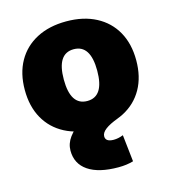

<svg xmlns="http://www.w3.org/2000/svg" viewBox="-111 -621 836 932"><g transform="rotate(-15 307.0 -155.0)"><path d="M370 220Q271 220 218 184Q165 148 165 82Q165 46 188 15Q211 -16 261 -53L427 -10Q384 6 362.5 22.5Q341 39 341 57Q341 85 382 85Q405 85 430 75L445 210Q412 220 370 220ZM307 10Q221 10 158 -23Q95 -56 61 -116.5Q27 -177 27 -260Q27 -343 61 -403.5Q95 -464 158 -497Q221 -530 307 -530Q393 -530 456 -497Q519 -464 553 -403.5Q587 -343 587 -260Q587 -177 553 -116.5Q519 -56 456 -23Q393 10 307 10ZM307 -130Q349 -130 370 -162.5Q391 -195 391 -260Q391 -325 370 -357.5Q349 -390 307 -390Q265 -390 244 -357.5Q223 -325 223 -260Q223 -195 244 -162.5Q265 -130 307 -130Z"/></g></svg>

Font: M PLUS 2 Black
Style: Regular
Weight: 900
Designer: Coji Morishita
Foundry: UNDERFOREST DESIGN
Version: Version 1.001